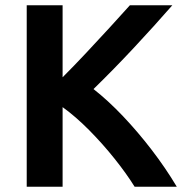

<svg xmlns="http://www.w3.org/2000/svg" viewBox="-20 -713 705 733"><path d="M82 0V-693H219V-418Q262 -461 308 -510Q354 -559 397.5 -606.5Q441 -654 476 -693H638Q569 -614 491.5 -531Q414 -448 337 -373Q393 -329 449.5 -269.5Q506 -210 559 -141Q612 -72 655 0H494Q463 -50 417.5 -107Q372 -164 320.5 -216Q269 -268 219 -304V0Z"/></svg>

Font: Ubuntu Sans
Style: Bold
Weight: 700
Designer: Dalton Maag Ltd
Foundry: Dalton Maag Ltd
Version: Version 1.006; ttfautohint (v1.8.4.7-5d5b)